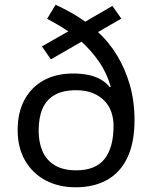

<svg xmlns="http://www.w3.org/2000/svg" viewBox="-20 -785 645 815"><path d="M216 -765Q248 -750 280.5 -732Q313 -714 342 -693L457 -760L495 -706L396 -649Q442 -607 476.5 -550.5Q511 -494 531 -425Q551 -356 551 -275Q551 -180 521 -116.5Q491 -53 435 -21.5Q379 10 301 10Q229 10 173.5 -19.5Q118 -49 86.5 -103.5Q55 -158 55 -233Q55 -308 84 -361.5Q113 -415 165.5 -444Q218 -473 290 -473Q325 -473 354.5 -467Q384 -461 407 -448Q430 -435 446 -415L450 -417Q434 -474 401 -522Q368 -570 326 -608L196 -533L158 -588L270 -652Q249 -666 226 -679.5Q203 -693 180 -705ZM303 -402Q247 -402 212 -382Q177 -362 160.5 -324Q144 -286 144 -230Q144 -181 160.5 -143Q177 -105 212.5 -83.5Q248 -62 303 -62Q386 -62 424 -110.5Q462 -159 462 -251Q462 -282 452.5 -309.5Q443 -337 423 -357.5Q403 -378 373.5 -390Q344 -402 303 -402Z"/></svg>

Font: Noto Sans Malayalam
Style: Regular
Weight: 400
Designer: Jelle Bosma - Monotype Design Team
Foundry: Monotype Imaging Inc.
Version: Version 2.103